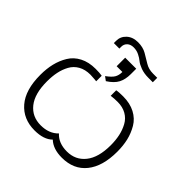

<svg xmlns="http://www.w3.org/2000/svg" viewBox="-219 -1028 1225 1225"><g transform="rotate(45 394.0 -415.5)"><path d="M352.5 -642.6V-719.7H452.1V-670.9Q452.1 -623 434.6 -589.4Q417 -555.7 371.1 -526.4L344.7 -545.9Q379.9 -571.3 392.1 -591.8Q404.3 -612.3 404.3 -642.6ZM235.4 -734.4V-754.9Q235.4 -793.9 264.6 -820.8Q293.9 -847.7 340.8 -847.7Q385.7 -847.7 418 -829.1Q450.2 -810.5 480 -792Q509.8 -773.4 549.8 -773.4H587.9V-733.4H547.9Q508.8 -733.4 478.5 -744.6Q448.2 -755.9 432.6 -769Q417 -782.2 394 -793.5Q371.1 -804.7 344.7 -804.7Q317.4 -804.7 301.3 -789.6Q285.2 -774.4 285.2 -752V-734.4ZM46.9 -259.8Q46.9 -314.5 58.1 -361.3Q69.3 -408.2 93.8 -448.7Q118.2 -489.3 163.1 -512.7Q208 -536.1 269.5 -536.1Q307.6 -536.1 328.1 -532.2V-482.4Q324.2 -482.4 305.7 -484.4Q287.1 -486.3 272.5 -486.3Q225.6 -486.3 191.9 -467.3Q158.2 -448.2 140.1 -415Q122.1 -381.8 114.3 -343.8Q106.4 -305.7 106.4 -259.8Q106.4 -148.4 152.3 -90.8Q198.2 -33.2 276.4 -33.2Q351.6 -33.2 395.5 -79.1Q436.5 -33.2 512.7 -33.2Q589.8 -33.2 636.2 -91.3Q682.6 -149.4 682.6 -259.8Q682.6 -304.7 674.3 -343.3Q666 -381.8 647.9 -415Q629.9 -448.2 596.7 -467.3Q563.5 -486.3 518.6 -486.3Q486.3 -486.3 459 -482.4V-532.2Q477.5 -536.1 517.6 -536.1Q580.1 -536.1 625.5 -512.2Q670.9 -488.3 695.3 -446.8Q719.7 -405.3 730.5 -359.4Q741.2 -313.5 741.2 -259.8Q741.2 -127.9 682.6 -55.2Q624 17.6 517.6 17.6Q438.5 17.6 395.5 -23.4Q354.5 17.6 271.5 17.6Q168.9 17.6 107.9 -53.2Q46.9 -124 46.9 -259.8Z"/></g></svg>

Font: Gothic A1 Light
Style: Regular
Weight: 300
Version: Version 2.50